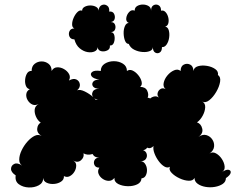

<svg xmlns="http://www.w3.org/2000/svg" viewBox="-20 -807 1053 844"><path d="M49 -36Q28 -50 28.5 -65Q29 -80 43 -86.5Q57 -93 77 -79Q64 -88 64.5 -106.5Q65 -125 75 -146Q85 -167 100.5 -184.5Q116 -202 132.5 -210Q149 -218 163 -209Q142 -222 143.5 -241Q145 -260 159 -268Q146 -277 138.5 -293.5Q131 -310 132.5 -325.5Q134 -341 150 -350Q135 -342 122.5 -347.5Q110 -353 102 -366Q94 -379 95.5 -393Q97 -407 111 -415Q99 -417 94 -429.5Q89 -442 90.5 -457.5Q92 -473 99 -484.5Q106 -496 119 -495Q119 -516 132.5 -526.5Q146 -537 163 -537Q180 -537 193.5 -526.5Q207 -516 207 -495Q215 -510 230.5 -511Q246 -512 261 -503.5Q276 -495 283.5 -481.5Q291 -468 283 -453Q303 -464 316 -457.5Q329 -451 331 -436.5Q333 -422 319 -410Q332 -415 352.5 -405Q373 -395 390 -380Q381 -390 387.5 -403.5Q394 -417 417 -417Q396 -417 389 -427Q382 -437 389 -447Q396 -457 417 -457Q390 -461 382.5 -472Q375 -483 385.5 -491Q396 -499 423 -495Q423 -516 440.5 -527Q458 -538 480.5 -538Q503 -538 520.5 -527Q538 -516 538 -495Q549 -503 562.5 -497Q576 -491 587.5 -477Q599 -463 602.5 -448Q606 -433 596 -425Q619 -425 627 -408.5Q635 -392 629 -377Q635 -378 640 -374Q648 -381 658.5 -383Q669 -385 679 -378Q670 -387 673 -398.5Q676 -410 686 -416Q696 -422 708 -415Q696 -425 699.5 -442.5Q703 -460 716 -475.5Q729 -491 745.5 -498Q762 -505 774 -495Q774 -516 788 -523Q802 -530 816 -523Q830 -516 830 -495Q833 -511 850.5 -516Q868 -521 889.5 -517.5Q911 -514 926 -503.5Q941 -493 938 -477Q951 -469 947.5 -447.5Q944 -426 930.5 -403Q917 -380 900 -366.5Q883 -353 869 -361Q883 -353 882 -335Q881 -317 871 -298.5Q861 -280 846 -269Q864 -263 869 -241.5Q874 -220 852 -205Q871 -218 887.5 -213Q904 -208 913.5 -193.5Q923 -179 921 -162Q919 -145 901 -132Q914 -141 929 -133Q944 -125 955 -108.5Q966 -92 967.5 -75Q969 -58 955 -50Q974 -63 985 -60.5Q996 -58 994 -47.5Q992 -37 973 -24Q973 -8 959 1.5Q945 11 924.5 14.5Q904 18 883.5 14.5Q863 11 849 1Q835 -9 835 -25Q829 -12 810 -12.5Q791 -13 769.5 -23Q748 -33 734.5 -47Q721 -61 727 -74Q716 -67 702.5 -75Q689 -83 677 -99.5Q665 -116 658.5 -134Q652 -152 655 -165Q641 -151 627 -158Q620 -148 609 -147Q622 -142 625 -130Q628 -118 621 -108Q614 -98 596 -98Q609 -99 617 -88Q625 -77 626 -62.5Q627 -48 621 -36Q615 -24 602 -23Q601 -5 583 3.5Q565 12 541.5 11.5Q518 11 500 2Q482 -7 483 -25Q473 -12 458.5 -12Q444 -12 431 -21Q418 -30 413 -43.5Q408 -57 417 -70Q401 -70 395.5 -81Q390 -92 395.5 -103Q401 -114 417 -114Q395 -114 387 -130Q364 -123 347 -133Q351 -116 336.5 -103Q322 -90 302 -101Q315 -94 315 -79.5Q315 -65 307 -52Q299 -39 286.5 -32.5Q274 -26 261 -33Q262 -18 249 -9Q236 0 218 1.5Q200 3 185.5 -3.5Q171 -10 170 -25Q170 -3 150.5 7.5Q131 18 106 17Q81 16 63 3Q45 -10 49 -36ZM417 -369Q403 -369 394 -375Q398 -372 401 -368Q408 -370 417 -369ZM546 -614Q535 -614 529.5 -628Q524 -642 523.5 -660Q523 -678 529 -692Q535 -706 546 -706Q533 -712 535 -727.5Q537 -743 548 -754.5Q559 -766 572 -760Q572 -774 583 -780.5Q594 -787 608 -787Q622 -787 633 -780.5Q644 -774 644 -760Q644 -778 655 -784Q666 -790 677 -784Q688 -778 688 -760Q699 -763 707.5 -754Q716 -745 719.5 -731Q723 -717 720 -705Q717 -693 706 -690Q718 -688 722 -673.5Q726 -659 723.5 -641.5Q721 -624 712.5 -611.5Q704 -599 692 -600Q692 -582 682 -576Q672 -570 662 -576Q652 -582 652 -600Q652 -588 638.5 -582.5Q625 -577 606 -578.5Q587 -580 570 -588.5Q553 -597 546 -614ZM307 -634Q291 -634 285.5 -646Q280 -658 285.5 -670Q291 -682 307 -682Q297 -686 297 -700Q297 -714 304 -729.5Q311 -745 321 -754.5Q331 -764 341 -760Q341 -771 352 -777Q363 -783 377 -783Q391 -783 402 -777Q413 -771 413 -760Q415 -779 427 -784.5Q439 -790 450.5 -782.5Q462 -775 460 -756Q475 -758 481 -747Q487 -736 484 -724Q481 -712 467 -710Q481 -710 485.5 -699Q490 -688 485.5 -677Q481 -666 467 -666Q480 -665 483 -650Q486 -635 481 -620.5Q476 -606 463 -607Q465 -592 452 -585.5Q439 -579 425 -582Q411 -585 409 -600Q409 -587 396 -581Q383 -575 365 -578Q347 -581 330.5 -594.5Q314 -608 307 -634Z"/></svg>

Font: Rubik Bubbles
Style: Regular
Weight: 400
Designer: Hubert and Fischer, NaN
Foundry: Hubert and Fischer, NaN
Version: Version 2.200